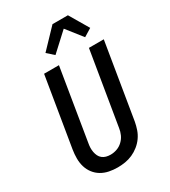

<svg xmlns="http://www.w3.org/2000/svg" viewBox="-234 -1090 1068 1209"><g transform="rotate(-30 300.0 -485.5)"><path d="M256 8Q224 8 194 2Q164 -4 138.5 -19Q113 -34 95 -57.5Q77 -81 68.5 -109.5Q60 -138 60 -169.5Q60 -201 65 -232L148 -735H256L171 -217Q168 -201 167.5 -185Q167 -169 170 -153.5Q173 -138 179.5 -124.5Q186 -111 198 -101.5Q210 -92 225 -88Q240 -84 257 -84Q280 -84 303 -92Q326 -100 344.5 -117.5Q363 -135 373 -157.5Q383 -180 386 -203L474 -735H582L492 -188Q487 -161 478 -134.5Q469 -108 452.5 -84.5Q436 -61 413 -42.5Q390 -24 364 -12.5Q338 -1 310.5 3.5Q283 8 256 8ZM269 -801 221 -844 350 -979H462L544 -840L487 -805L397 -919Z"/></g></svg>

Font: Iosevka Aile Semibold Oblique
Style: Regular
Weight: 600
Italic angle: -9°
Designer: Belleve Invis
Foundry: Belleve Invis
Version: Version 31.1.0; ttfautohint (v1.8.4)